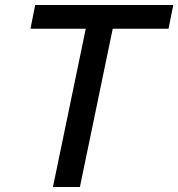

<svg xmlns="http://www.w3.org/2000/svg" viewBox="-20 -749 714 769"><path d="M192 0 326 -646H434L300 0ZM102 -634 121 -729H674L655 -634Z"/></svg>

Font: Mona Sans ExtraLight Medium
Style: Italic
Weight: 500
Italic angle: -11.6951°
Version: Version 2.000